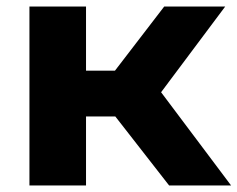

<svg xmlns="http://www.w3.org/2000/svg" viewBox="-20 -567 726 587"><path d="M497 0 332.5 -211H243V0H70V-547H243V-351H331.5L482 -547H668.5L472.5 -285L686.5 0Z"/></svg>

Font: Encode Sans Expanded
Style: Bold
Weight: 700
Width: 7
Designer: Multiple Designers
Foundry: Impallari Type
Version: Version 2.000